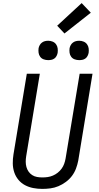

<svg xmlns="http://www.w3.org/2000/svg" viewBox="-20 -1211 640 1239"><path d="M253 8Q223 8 194.5 2.5Q166 -3 141.5 -16Q117 -29 99 -50.5Q81 -72 72 -99Q63 -126 62.5 -155.5Q62 -185 67 -215L153 -735H237L149 -203Q146 -185 146 -167.5Q146 -150 150.5 -133.5Q155 -117 164.5 -103.5Q174 -90 188 -81Q202 -72 219 -69Q236 -66 254 -66Q271 -66 288 -68.5Q305 -71 321.5 -78Q338 -85 352.5 -96.5Q367 -108 377.5 -122.5Q388 -137 394 -153.5Q400 -170 403 -187L494 -735H577L485 -175Q480 -149 470.5 -123.5Q461 -98 444.5 -76Q428 -54 405 -37Q382 -20 357 -9.5Q332 1 305.5 4.5Q279 8 253 8ZM491 -823Q476 -823 462 -828Q448 -833 439.5 -844.5Q431 -856 429 -870.5Q427 -885 429 -900Q431 -910 436.5 -920Q442 -930 451 -936.5Q460 -943 470 -945.5Q480 -948 491 -948Q506 -948 519.5 -942.5Q533 -937 541.5 -925.5Q550 -914 552 -899.5Q554 -885 552 -870Q550 -860 545 -850Q540 -840 531 -833.5Q522 -827 511.5 -825Q501 -823 491 -823ZM291 -823Q276 -823 262 -828Q248 -833 239.5 -844.5Q231 -856 229 -870.5Q227 -885 229 -900Q231 -910 236.5 -920Q242 -930 251 -936.5Q260 -943 270 -945.5Q280 -948 291 -948Q306 -948 319.5 -942.5Q333 -937 341.5 -925.5Q350 -914 352 -899.5Q354 -885 352 -870Q350 -860 345 -850Q340 -840 331 -833.5Q322 -827 311.5 -825Q301 -823 291 -823ZM396 -995 349 -1045 507 -1191 566 -1129Z"/></svg>

Font: Zed Sans Extended
Style: Italic
Weight: 400
Width: 7
Italic angle: -9°
Designer: Belleve Invis
Foundry: Belleve Invis
Version: Version 1.0.0; ttfautohint (v1.8.4)